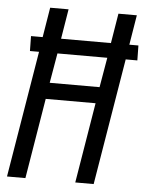

<svg xmlns="http://www.w3.org/2000/svg" viewBox="-53 -778 625 821"><g transform="rotate(5 260.0 -367.5)"><path d="M8 0 98 -543H59L58 -607H108L129 -735H208L187 -607H401L422 -735H501L480 -607H519L520 -543H470L380 0H301L358 -345H144L87 0ZM369 -415 391 -543H177L155 -415Z"/></g></svg>

Font: Iosevka Curly
Style: Italic
Weight: 400
Italic angle: -9°
Monospace: yes
Designer: Belleve Invis
Foundry: Belleve Invis
Version: Version 22.1.2; ttfautohint (v1.8.4)